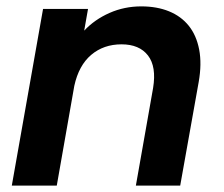

<svg xmlns="http://www.w3.org/2000/svg" viewBox="-20 -582 701 602"><path d="M460 -306Q471 -373 444 -408Q417 -443 361 -443Q305 -443 266 -410Q227 -377 213 -313L158 0H17L115 -554H256L244 -486Q277 -521 323.5 -541.5Q370 -562 423 -562Q472 -562 510 -546.5Q548 -531 572 -501Q596 -471 604.5 -426.5Q613 -382 603 -325L545 0H406Z"/></svg>

Font: SVN-Poppins SemiBold
Style: Italic
Weight: 600
Italic angle: -10°
Designer: Ninad Kale (Devanagari), Jonny Pinhorn (Latin)
Foundry: Indian Type Foundry
Version: Version 3.002 2017; ttfautohint (v1.8.3)